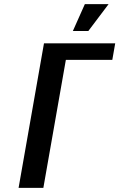

<svg xmlns="http://www.w3.org/2000/svg" viewBox="-20 -910 578 930"><path d="M70 0 193 -700H538L524 -620H299L190 0ZM333 -760 391 -890H506L408 -760Z"/></svg>

Font: Cuprum
Style: Bold Italic
Weight: 700
Italic angle: -10°
Designer: Jovanny Lemonad
Foundry: Jovanny Lemonad
Version: Version 3.000